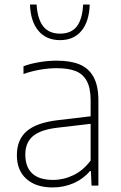

<svg xmlns="http://www.w3.org/2000/svg" viewBox="-20 -814 530 842"><path d="M411.5 -373V0H381.5L378.5 -64H374.5Q346.5 -30 303.5 -11Q260.5 8 211 8Q138 8 96 -29.2Q54 -66.5 54 -133.5Q54 -201.5 97.2 -238.8Q140.5 -276 233.5 -287L377.5 -304V-373Q377.5 -428 360.5 -459Q343.5 -490 311.2 -502.5Q279 -515 228.5 -515Q195.5 -515 157.8 -508.8Q120 -502.5 83 -489.5V-523.5Q113.5 -535 152.8 -541.5Q192 -548 228.5 -548Q289 -548 329 -531.5Q369 -515 390.2 -476.5Q411.5 -438 411.5 -373ZM377.5 -110V-271L232.5 -254Q158 -245.5 124.5 -217Q91 -188.5 91 -136.5Q91 -81.5 121.5 -53.2Q152 -25 212.5 -25Q259 -25 302 -45.8Q345 -66.5 377.5 -110ZM111.5 -794H140.5Q144.5 -730.5 169.5 -698.5Q194.5 -666.5 243.5 -666.5Q292.5 -666.5 317 -698.5Q341.5 -730.5 344.5 -794H373.5Q371 -719.5 337.2 -678.8Q303.5 -638 243.5 -638Q183 -638 148.5 -679Q114 -720 111.5 -794Z"/></svg>

Font: Encode Sans Thin
Style: Regular
Weight: 250
Designer: Multiple Designers
Foundry: Impallari Type
Version: Version 2.000